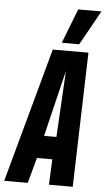

<svg xmlns="http://www.w3.org/2000/svg" viewBox="-98 -962 550 1000"><g transform="rotate(5 177.0 -461.5)"><path d="M-36.6 0 155.8 -703H342.2L321.6 0H197.2L203.2 -133.2H122.8L86.4 0ZM149.8 -251.2H214.4L233.6 -597.4ZM199.3 -742.3 269.6 -922.8H391L290.5 -742.3Z"/></g></svg>

Font: Georama ExtraCondensed Thin
Style: Italic
Weight: 100
Width: 2
Italic angle: -9°
Designer: Jean-Baptiste Levee
Foundry: Production Type
Version: Version 1.001